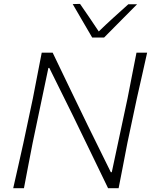

<svg xmlns="http://www.w3.org/2000/svg" viewBox="-20 -990 800 1010"><path d="M49.5 0Q63.5 -62 76 -117Q88.5 -172 103 -237.5L153 -473Q166 -541 177 -597Q188 -653 199.5 -713H257Q305.5 -612 351 -517.5Q396.5 -423 441 -331.5L563 -84H568L651 -473Q664.5 -540.5 675.2 -597Q686 -653.5 698 -713H754Q740.5 -652.5 728 -596.8Q715.5 -541 700 -473L650 -237.5Q637 -169.5 626.5 -115.2Q616 -61 604 0H548.5Q508 -84 462.5 -177.8Q417 -271.5 363 -383L239.5 -632.5H234.5L151.5 -237Q138 -169 127.8 -114.5Q117.5 -60 106 0ZM465 -792.5Q440 -835.5 413.8 -880.2Q387.5 -925 362.5 -968.5L401 -969.5Q425.5 -934 450.5 -897.5Q475.5 -861 499.5 -824.5Q537 -861 575.8 -896.2Q614.5 -931.5 655 -967.5H701Q657 -923 614 -879.8Q571 -836.5 527.5 -792.5Z"/></svg>

Font: Commissioner Loud ExtraLight
Style: Italic
Weight: 200
Italic angle: -12°
Designer: Kostas Bartsokas
Foundry: Kostas Bartsokas
Version: Version 1.000; ttfautohint (v1.8.3)